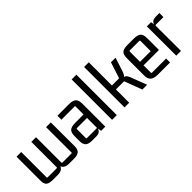

<svg xmlns="http://www.w3.org/2000/svg" viewBox="89 -1467 2267 2267"><g transform="rotate(-45 1222.0 -334.0)"><path d="M243 7H162Q105 7 78.5 -12.5Q52 -32 52 -89V-490H130V-67Q130 -58 140 -58H290Q299 -58 299 -67V-490H377V-67Q377 -58 386 -58H536Q546 -58 546 -67L545 -490H624L625 -95Q625 -38 599 -15.5Q573 7 514 7H433Q380 7 354.5 -18Q329 -43 329 -95H347Q346 -43 321 -18Q296 7 243 7Z M883 7H818Q761 7 734.5 -15.5Q708 -38 708 -95V-177Q708 -238 735 -260.5Q762 -283 825 -283H974V-225H796Q786 -225 786 -215V-67Q786 -58 796 -58H964V-415Q964 -425 955 -425L735 -424V-490L925 -491Q988 -491 1016 -467.5Q1044 -444 1044 -381V0H974L964 -58L970 -85Q970 -38 950.5 -15.5Q931 7 883 7Z M1236 0H1157V-675H1236Z M1443 0H1365V-675H1443ZM1535 -245H1418V-288H1556Q1563 -288 1566 -297L1628 -490H1705L1655 -335Q1643 -296 1631 -277Q1619 -258 1598 -251.5Q1577 -245 1535 -245ZM1573 -222H1418V-265H1555Q1596 -265 1617 -258.5Q1638 -252 1650.5 -232.5Q1663 -213 1676 -175L1743 0H1663L1583 -213Q1581 -218 1579.5 -220Q1578 -222 1573 -222Z M2120 5H1920Q1855 5 1825 -19.5Q1795 -44 1795 -106V-389Q1795 -451 1821 -474Q1847 -497 1909 -497H2014Q2078 -497 2105 -474Q2132 -451 2132 -389V-192H1865V-251H2053V-423Q2053 -432 2043 -432H1884Q1875 -432 1875 -423V-70Q1875 -61 1884 -61H2120Z M2389 -497H2444V-429H2317Q2307 -429 2307 -420L2308 0H2229L2228 -490H2298L2307 -432L2298 -405Q2298 -452 2319.5 -474.5Q2341 -497 2389 -497Z"/></g></svg>

Font: Gemunu Libre ExtraLight
Style: Regular
Weight: 400
Version: Version 1.100